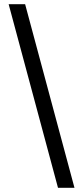

<svg xmlns="http://www.w3.org/2000/svg" viewBox="-20 -730 384 910"><path d="M21 -710H99.1L333 160.2H254.9Z"/></svg>

Font: Source Sans Pro Semibold
Style: Regular
Weight: 600
Designer: Paul D. Hunt
Foundry: Adobe Systems Incorporated
Version: Version 2.020;PS 2.0;hotconv 1.0.86;makeotf.lib2.5.63406